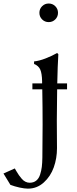

<svg xmlns="http://www.w3.org/2000/svg" viewBox="-148 -804 446 1109"><path d="M39.1 -288.1V-322.3H95.2V-335.9Q94.2 -379.9 84.7 -401.9Q75.2 -423.8 48.8 -434.6V-449.2Q78.1 -452.1 115.5 -466.6Q152.8 -481 182.1 -498L189 -490.7Q184.6 -417.5 183.1 -335.4Q183.1 -333 182.9 -328.6Q182.6 -324.2 182.6 -322.3H239.3V-288.1H182.1Q180.2 -186.5 180.2 -108.4Q180.2 -64.5 180.7 -22.7Q181.2 19 181.2 51.8Q181.2 110.4 162.6 162.6Q144 214.8 104.7 250.2Q65.4 285.6 13.2 285.6Q-5.9 285.6 -34.9 279.3Q-64 272.9 -87.9 263.7Q-126 202.1 -127.9 198.2L-62.5 168.9Q-61 171.4 -53 185.3Q-44.9 199.2 -38.8 207.8Q-32.7 216.3 -22.9 228Q-13.2 239.7 -1.2 245.6Q10.7 251.5 23.4 251.5Q45.9 251.5 61 239.5Q76.2 227.5 83.5 204.8Q90.8 182.1 93.5 159.9Q96.2 137.7 96.7 106.4Q98.1 27.8 98.1 -83Q98.1 -183.6 96.2 -288.1ZM95.2 -691.9Q79.6 -707.5 79.6 -730Q79.6 -752.4 95.2 -768.1Q110.8 -783.7 133.3 -783.7Q155.8 -783.7 171.4 -768.1Q187 -752.4 187 -730Q187 -707.5 171.4 -691.9Q155.8 -676.3 133.3 -676.3Q110.8 -676.3 95.2 -691.9Z"/></svg>

Font: Flanker
Style: Regular
Weight: 400
Designer: Flanker
Foundry: Flanker
Version: Version 2.027